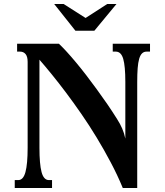

<svg xmlns="http://www.w3.org/2000/svg" viewBox="-20 -933 818 953"><path d="M589.4 0Q563 -64 529.5 -127.2Q496.1 -190.4 459.5 -250.7Q422.9 -311 384 -367.2Q345.2 -423.3 308.1 -472.7Q271 -522 237.1 -563.7Q203.1 -605.5 175.8 -636.7V-199.2Q175.8 -118.7 186.3 -78.9Q196.8 -39.1 223.1 -39.1H238.3V0H53.2V-39.1H70.3Q95.7 -39.1 106.4 -79.1Q117.2 -119.1 117.2 -199.7V-626Q117.2 -652.3 106.9 -664.6Q96.7 -676.8 79.6 -676.8H64.9V-715.8H272.5Q289.6 -699.7 311.3 -676Q333 -652.3 357.4 -623Q381.8 -593.8 408 -559.8Q434.1 -525.9 460.4 -489.7Q486.8 -453.6 512.5 -416.3Q538.1 -378.9 561 -342.3Q576.2 -318.8 586.4 -295.2Q596.7 -271.5 602.1 -245.1V-526.4Q602.1 -605 591.6 -640.9Q581.1 -676.8 554.7 -676.8H539.6V-715.8H724.6V-676.8H707.5Q694.3 -676.8 685.3 -668.2Q676.3 -659.7 670.9 -641.4Q665.5 -623 663.3 -594.5Q661.1 -565.9 661.1 -525.9V0ZM404.8 -843.8 512.2 -913.1H558.1L448.2 -780.3H354.5L249 -913.1H295.9Z"/></svg>

Font: Arian AMU Serif
Style: Bold
Weight: 700
Designer: Ruben Hakobyan (Tarumian)
Foundry: Ruben Hakobyan (Tarumian)
Version: Version 1.002